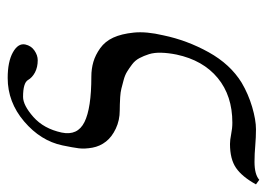

<svg xmlns="http://www.w3.org/2000/svg" viewBox="-120 -362 711 512"><g transform="rotate(90 236.0 -106.5)"><path d="M184.6 5.9Q164.1 5.9 145.5 0.5Q127 -4.9 108.9 -17.8Q90.8 -30.8 80.8 -52.5Q70.8 -74.2 67.4 -107.4Q64 -140.6 74.7 -186Q87.9 -249.5 119.9 -307.1Q151.9 -364.7 201.2 -395Q231 -412.6 265.6 -422.9Q300.3 -433.1 325.2 -433.1Q346.7 -433.1 368.7 -431.2Q390.6 -429.2 412.1 -429.2Q445.8 -429.2 460 -441.9L472.2 -433.1Q451.7 -396 428.2 -379.9Q404.8 -363.8 364.3 -363.8Q354 -363.8 338.4 -366.9Q322.8 -370.1 307.6 -370.1Q235.8 -370.1 188.5 -331.1Q141.1 -292 126 -221.2Q121.6 -199.2 121.1 -180.4Q120.6 -161.6 125 -147.7Q129.4 -133.8 135.5 -122.3Q141.6 -110.8 151.9 -103Q162.1 -95.2 171.6 -89.4Q181.2 -83.5 194.3 -80.1L216.8 -74.2Q226.6 -71.8 239.3 -71Q252 -70.3 258.8 -70.1Q265.6 -69.8 274.9 -69.8Q301.3 -69.8 323.5 -59.3Q345.7 -48.8 357.9 -33.2Q370.6 -17.1 374.3 3.2Q377.9 23.4 376 39.3Q374 55.2 368.2 83Q356 141.1 304.4 185.1Q252.9 229 188.5 229Q145 229 120.1 215.1Q95.2 201.2 99.1 182.1Q102.5 166.5 115.2 157.7Q127.9 148.9 141.1 148.9Q159.7 148.9 173.6 156.2Q187.5 163.6 193.8 174.8Q201.7 188 238.8 188Q261.2 188 292.5 160.4Q323.7 132.8 334 85Q342.8 42.5 305.9 24.2Q269 5.9 184.6 5.9Z"/></g></svg>

Font: Linux Biolinum G
Style: Italic
Weight: 400
Italic angle: -12°
Designer: Philipp H. Poll
Foundry: Philipp H. Poll
Version: Version 0.5.1